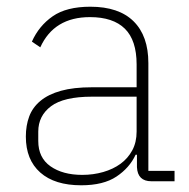

<svg xmlns="http://www.w3.org/2000/svg" viewBox="-20 -540 562 572"><path d="M431 0Q390 0 388 -42V-79H384Q366 -40 327 -14Q288 12 222 12Q143 12 100 -26Q57 -64 57 -133Q57 -166 67 -193Q77 -220 100.5 -239.5Q124 -259 161.5 -269.5Q199 -280 254 -280H387V-348Q387 -420 352 -454.5Q317 -489 248 -489Q141 -489 100 -399L75 -416Q96 -463 137 -491.5Q178 -520 249 -520Q334 -520 378 -476.5Q422 -433 422 -352V-31H500V0ZM225 -19Q258 -19 287.5 -27.5Q317 -36 339 -52Q361 -68 374 -92Q387 -116 387 -148V-252H254Q170 -252 132 -223.5Q94 -195 94 -148V-120Q94 -70 130.5 -44.5Q167 -19 225 -19Z"/></svg>

Font: IBM Plex Sans Thai ExtLt
Style: Regular
Weight: 200
Designer: Mike Abbink, Paul van der Laan, Pieter van Rosmalen, Ben Mitchell, Mark Frömberg
Foundry: Bold Monday
Version: Version 1.2